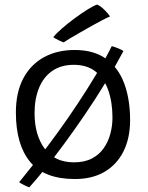

<svg xmlns="http://www.w3.org/2000/svg" viewBox="-20 -750 635 822"><path d="M508.5 -531.5Q470.5 -460 428 -390.5Q385.5 -321 341.2 -256.2Q297 -191.5 254.5 -133.8Q212 -76 174 -29Q136 18 105.5 52Q96.5 49 82.8 42.2Q69 35.5 62 30Q98.5 -14.5 140.8 -68.2Q183 -122 226.5 -182Q270 -242 312 -305.2Q354 -368.5 391.5 -431Q429 -493.5 458.5 -552.5Q472.5 -548.5 486.8 -542.8Q501 -537 508.5 -531.5ZM300.5 16.5Q170 16.5 109 -57Q48 -130.5 48 -268.5Q48 -354.5 79.5 -414Q111 -473.5 167.8 -504.8Q224.5 -536 300 -536Q382 -536 434.2 -498.2Q486.5 -460.5 511.8 -392.8Q537 -325 537 -235.5Q537 -159 508.8 -102.2Q480.5 -45.5 427.8 -14.5Q375 16.5 300.5 16.5ZM297 -55Q342 -55 373.5 -71.5Q405 -88 424.2 -115.8Q443.5 -143.5 452.5 -177.5Q461.5 -211.5 461.5 -246Q461.5 -311.5 443.8 -362.8Q426 -414 389.8 -443.2Q353.5 -472.5 296 -472.5Q241 -472.5 203.5 -446.2Q166 -420 147 -373.5Q128 -327 128 -265.5Q128 -172 171.2 -113.5Q214.5 -55 297 -55ZM396 -730.5Q408.5 -725 419.2 -715.2Q430 -705.5 438.5 -695.8Q447 -686 451 -679.5Q439.5 -675 418.5 -664Q397.5 -653 372 -638.8Q346.5 -624.5 321.8 -610.2Q297 -596 278.2 -584.8Q259.5 -573.5 252.5 -568.5Q249.5 -569.5 243.2 -572.2Q237 -575 230 -578.2Q223 -581.5 216.8 -585.2Q210.5 -589 208 -591Q219.5 -605.5 244.2 -627.2Q269 -649 298.8 -671Q328.5 -693 355 -709.5Q381.5 -726 396 -730.5Z"/></svg>

Font: Grandstander Thin Light
Style: Regular
Weight: 300
Version: Version 1.200